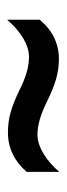

<svg xmlns="http://www.w3.org/2000/svg" viewBox="150 -612 181 520"><g transform="rotate(90 240.0 -352.5)"><path d="M227 -314C272 -293 300 -284 340 -284C382 -284 418 -302 446 -335V-423C417 -389 379 -364 346 -364C319 -364 291 -372 253 -391C209 -412 179 -422 140 -422C98 -422 62 -404 34 -370V-282C65 -318 102 -341 134 -341C161 -341 190 -333 227 -314Z"/></g></svg>

Font: Noto Sans Gujarati UI Condensed Medium
Style: Regular
Weight: 500
Width: 3
Designer: Jelle Bosma - Monotype Design Team, Universal Thirst
Foundry: Monotype Imaging Inc.
Version: Version 2.106